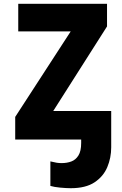

<svg xmlns="http://www.w3.org/2000/svg" viewBox="-20 -734 640 1010"><path d="M60 0V-119L352 -569H76V-714H543V-595L260 -150H565V41Q565 96 544.5 145Q524 194 477.5 225Q431 256 352 256Q329 256 297 253Q265 250 245 244V115Q265 120 278 122Q291 124 304 124Q332 124 355 115.5Q378 107 392.5 84Q407 61 407 18V0Z"/></svg>

Font: Noto Sans Mono Black
Style: Regular
Weight: 900
Designer: Monotype Design Team
Foundry: Monotype Imaging Inc.
Version: Version 2.014